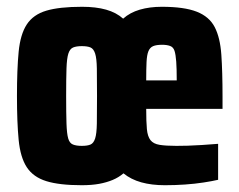

<svg xmlns="http://www.w3.org/2000/svg" viewBox="-20 -538 706 566"><path d="M221 8Q155 8 116.5 -4Q78 -16 59 -45Q40 -74 35 -125.5Q30 -177 30 -255Q30 -334 35 -385.5Q40 -437 59 -466Q78 -495 116.5 -506.5Q155 -518 222 -518Q263 -518 293 -509.5Q323 -501 343 -483Q363 -501 392 -509.5Q421 -518 457 -518Q523 -518 560 -503.5Q597 -489 613 -458Q629 -427 632.5 -376.5Q636 -326 636 -254V-217H411Q411 -179 413 -157.5Q415 -136 423.5 -125Q432 -114 450.5 -111Q469 -108 500 -108Q515 -108 533.5 -108.5Q552 -109 574.5 -110.5Q597 -112 623 -114V-8Q606 -4 580 0Q554 4 525 6Q496 8 466 8Q427 8 396.5 -0.5Q366 -9 344 -27Q330 -15 312 -7.5Q294 0 272 4Q250 8 221 8ZM221 -108Q238 -108 247 -112Q256 -116 260.5 -130Q265 -144 265.5 -174Q266 -204 266 -255Q266 -306 265.5 -336Q265 -366 260.5 -380Q256 -394 247 -398Q238 -402 221 -402Q205 -402 195.5 -398Q186 -394 181.5 -380Q177 -366 176 -336Q175 -306 175 -255Q175 -204 176 -174Q177 -144 181 -130Q185 -116 195 -112Q205 -108 221 -108ZM501 -280V-301Q501 -336 499.5 -356.5Q498 -377 494.5 -388Q491 -399 481.5 -402.5Q472 -406 458 -406Q441 -406 431.5 -402Q422 -398 417.5 -387Q413 -376 412 -355Q411 -334 411 -301H522Z"/></svg>

Font: Saira Condensed ExtraBold
Style: Regular
Weight: 800
Width: 3
Designer: Hector Gatti with collaboration of the Omnibus-Type team
Foundry: Omnibus-Type
Version: Version 1.101